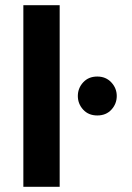

<svg xmlns="http://www.w3.org/2000/svg" viewBox="-20 -720 510 740"><path d="M210 0H70V-700H210ZM430 -350Q430 -320 409.5 -297.5Q389 -275 355 -275Q321 -275 300.5 -297.5Q280 -320 280 -350Q280 -380 300.5 -402.5Q321 -425 355 -425Q388 -425 409 -402.5Q430 -380 430 -350Z"/></svg>

Font: Prosto One
Style: Regular
Weight: 400
Designer: Pavel Emelyanov and Jovanny lemonad
Foundry: Pavel Emelyanov and Jovanny Lemonad
Version: Version 1.001